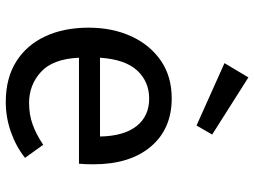

<svg xmlns="http://www.w3.org/2000/svg" viewBox="-126 -728 868 655"><g transform="rotate(90 307.5 -401.0)"><path d="M177.4 -236.9Q181.5 -147.7 225.9 -107.2Q270.3 -66.7 331.3 -66.7Q371.8 -66.7 405.6 -79Q439.5 -91.3 474.4 -114.9L519 -52.8Q481 -22.6 431.3 -4.9Q381.5 12.8 328.2 12.8Q247.2 12.8 190.5 -22.8Q133.8 -58.5 104.4 -122.1Q74.9 -185.6 74.9 -269.7Q74.9 -351.3 104.4 -415.4Q133.8 -479.5 187.7 -516.4Q241.5 -553.3 315.9 -553.3Q420.5 -553.3 480.8 -481.8Q541 -410.3 541 -286.2Q541 -272.3 540.5 -259.5Q540 -246.7 539 -236.9ZM316.9 -476.4Q259 -476.4 221 -435.4Q183.1 -394.4 177.4 -308.7H446.2Q444.6 -390.8 410.5 -433.6Q376.4 -476.4 316.9 -476.4ZM408.7 -637.9 195.9 -733.3 244.6 -814.9 439.5 -691.3Z"/></g></svg>

Font: Fira Code Retina
Style: Regular
Weight: 450
Monospace: yes
Designer: Carrois Corporate, Edenspiekermann AG, Nikita Prokopov
Foundry: Carrois Corporate, Edenspiekermann AG, Nikita Prokopov
Version: Version 6.002